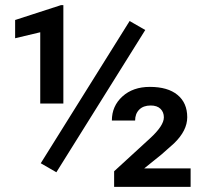

<svg xmlns="http://www.w3.org/2000/svg" viewBox="-20 -730 811 750"><path d="M200.2 -57.1 139.2 -92.3 486.3 -647.9 547.4 -612.8ZM227.5 -325.7H137.2V-604L39.1 -580.6V-651.9L218.3 -710H227.5ZM724.6 0H425.8V-61L564.9 -188.5Q620.1 -238.8 620.1 -271.5Q620.1 -292 606.9 -304.9Q593.8 -317.9 568.4 -317.9Q540 -317.9 523.9 -301.8Q507.8 -285.6 507.8 -259.3H417Q417 -315.9 458.3 -353.3Q499.5 -390.6 565.4 -390.6Q635.3 -390.6 673.3 -359.4Q711.4 -328.1 711.4 -272Q711.4 -219.7 659.7 -169.9L611.8 -127.4L543.5 -72.3H724.6Z"/></svg>

Font: RobotoDraft Medium
Style: Regular
Weight: 500
Version: Version 2.001152; 2014